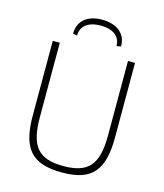

<svg xmlns="http://www.w3.org/2000/svg" viewBox="-128 -973 923 1080"><g transform="rotate(15 333.5 -432.5)"><path d="M218 -754C218 -811 263 -843 332 -843C405 -843 448 -811 448 -754L473 -759C474 -832 420 -877 332 -877C246 -877 193 -832 194 -759ZM573 -690H532V-257C532 -86 478 -25 334 -25C188 -25 135 -86 135 -257V-690H94V-257C94 -63 158 12 335 12C509 12 573 -63 573 -257Z"/></g></svg>

Font: Exo 2 Extra Light
Style: Regular
Weight: 250
Designer: Natanael Gama
Version: Version 1.001;PS 001.001;hotconv 1.0.88;makeotf.lib2.5.64775